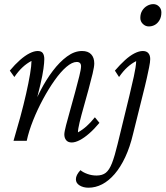

<svg xmlns="http://www.w3.org/2000/svg" viewBox="-20 -666 783 908"><path d="M319.3 7.8Q301.8 7.8 293 -2.9Q284.2 -13.7 284.2 -30.3Q284.2 -42 292.5 -74.2Q300.8 -106.4 312.5 -147.5Q324.2 -188.5 335.4 -230.5Q346.7 -272.5 355 -305.7Q363.3 -338.9 363.3 -352.5Q363.3 -373 342.8 -373Q321.3 -373 293.9 -349.6Q266.6 -326.2 238.3 -286.1Q210 -246.1 183.6 -197.3Q157.2 -148.4 136.7 -97.2Q116.2 -45.9 106.4 0H43.9Q60.5 -55.7 76.2 -113.3Q91.8 -170.9 103.5 -222.7Q115.2 -274.4 122.1 -315.4Q128.9 -356.4 128.9 -377.9Q106.4 -366.2 86.9 -348.1Q67.4 -330.1 47.9 -301.8L26.4 -332Q50.8 -361.3 74.7 -382.3Q98.6 -403.3 120.1 -414.1Q141.6 -424.8 158.2 -424.8Q175.8 -424.8 182.6 -414.6Q189.5 -404.3 189.5 -386.7Q189.5 -370.1 185.5 -340.8Q181.6 -311.5 170.4 -263.7Q159.2 -215.8 138.7 -140.6H128.9Q146.5 -189.5 172.4 -239.3Q198.2 -289.1 230 -331.1Q261.7 -373 296.9 -398.9Q332 -424.8 368.2 -424.8Q396.5 -424.8 411.1 -409.2Q425.8 -393.6 425.8 -366.2Q425.8 -350.6 418 -317.9Q410.2 -285.2 398.9 -243.7Q387.7 -202.1 376 -161.1Q364.3 -120.1 356.4 -87.4Q348.6 -54.7 348.6 -40Q370.1 -51.8 389.6 -69.3Q409.2 -86.9 428.7 -111.3L450.2 -85Q425.8 -55.7 402.3 -35.2Q378.9 -14.6 357.4 -3.4Q335.9 7.8 319.3 7.8ZM665 -256.8 609.4 -33.2Q594.7 29.3 572.3 77.1Q549.8 125 522 157.2Q494.1 189.5 462.9 205.6Q431.6 221.7 398.4 221.7Q374 221.7 356.4 210.9Q338.9 200.2 338.9 181.6Q338.9 171.9 344.2 161.1Q349.6 150.4 360.4 138.7Q373 149.4 393.6 156.7Q414.1 164.1 436.5 164.1Q463.9 164.1 480.5 150.9Q497.1 137.7 509.8 105Q522.5 72.3 536.1 15.6L591.8 -212.9Q602.5 -257.8 612.8 -303.7Q623 -349.6 624 -377Q602.5 -366.2 582.5 -348.1Q562.5 -330.1 543 -301.8L523.4 -332Q547.9 -360.4 570.8 -381.3Q593.8 -402.3 615.7 -413.6Q637.7 -424.8 655.3 -424.8Q672.9 -424.8 681.6 -414.6Q690.4 -404.3 690.4 -386.7Q690.4 -373 685.1 -347.2Q679.7 -321.3 674.3 -296.4Q668.9 -271.5 665 -256.8ZM683.6 -541Q668 -541 655.8 -552.7Q643.6 -564.5 643.6 -581.1Q643.6 -601.6 652.8 -616.2Q662.1 -630.9 676.3 -638.7Q690.4 -646.5 705.1 -646.5Q720.7 -646.5 731.9 -635.3Q743.2 -624 743.2 -607.4Q743.2 -585.9 734.4 -570.8Q725.6 -555.7 712.4 -548.3Q699.2 -541 683.6 -541Z"/></svg>

Font: Crimson Pro Light
Style: Italic
Weight: 300
Italic angle: -12°
Designer: Jacques Le Bailly
Foundry: Baron von Fonthausen
Version: Version 1.003